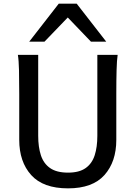

<svg xmlns="http://www.w3.org/2000/svg" viewBox="-20 -1011 748 1043"><path d="M508.8 -712.9H619.1Q614.7 -683.6 613.3 -629.9Q611.8 -576.2 611.8 -500.5V-251.5Q611.8 -132.3 547.4 -60.1Q482.9 12.2 349.6 12.2Q214.4 12.2 149.4 -60.1Q84.5 -132.3 84.5 -251.5V-500.5Q84.5 -572.8 83.3 -628.2Q82 -683.6 77.1 -712.9H187.5V-273.4Q187.5 -212.4 202.1 -167.5Q216.8 -122.6 252.2 -97.9Q287.6 -73.2 349.6 -73.2Q410.2 -73.2 445.1 -97.9Q480 -122.6 494.4 -167.5Q508.8 -212.4 508.8 -273.4ZM221.7 -784.7H138.7L299.3 -991.2H396.5L557.1 -784.7H474.1L348.1 -916Z"/></svg>

Font: Kanchenjunga Medium
Style: Regular
Weight: 500
Version: Version 2.001